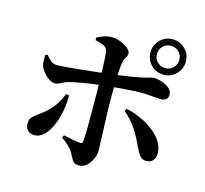

<svg xmlns="http://www.w3.org/2000/svg" viewBox="-122 -975 1244 1165"><g transform="rotate(15 500.0 -392.5)"><path d="M823.4 -613.1Q777.2 -613.1 744.7 -645.7Q712.1 -678.3 712.1 -724.5Q712.1 -770.7 744.7 -803.1Q777.2 -835.6 823.4 -835.6Q869.6 -835.6 902.1 -803.1Q934.5 -770.7 934.5 -724.5Q934.5 -678.3 902.1 -645.7Q869.6 -613.1 823.4 -613.1ZM471.1 51.5Q449.9 51.5 440.2 44.7Q430.4 38 423.7 24.3Q417 10.5 404.6 -11.2Q394.7 -28.8 374.6 -48.5Q354.5 -68.1 328.5 -85.2L335.9 -101.6Q367.4 -94.8 394.5 -89.4Q421.6 -84.1 440.6 -82.7Q448.8 -82.2 453.4 -84.9Q457.9 -87.6 458.9 -97.6Q460.6 -117.5 461.3 -151.7Q461.9 -185.9 462 -226.9Q462.2 -267.9 461.8 -308.2Q461.5 -348.6 461.5 -380.6Q461.5 -402.3 460.7 -434.6Q460 -466.9 459.1 -503.6Q458.3 -540.4 457 -574.3Q455.8 -608.2 453.8 -633.2Q451.9 -658.2 448.7 -666.4Q442.6 -684.8 423.1 -693Q403.7 -701.2 372.3 -708.9L371.3 -725.6Q389.1 -734.9 414 -743.6Q439 -752.2 463.7 -752.2Q489.3 -752 517.6 -741.1Q546 -730.3 565.8 -713.9Q585.6 -697.5 585.6 -681.7Q585.6 -670.1 580.8 -661.9Q576 -653.8 571 -645.6Q566 -637.4 563.6 -623.1Q559.7 -601 557.3 -570.9Q555 -540.7 554.1 -506.9Q553.3 -473.1 553.1 -440.1Q553 -407 553 -380Q553 -349.4 554.1 -311.9Q555.2 -274.4 556.8 -236.3Q558.4 -198.2 559.6 -163.5Q560.8 -128.9 561.9 -103.3Q563 -77.7 563 -65.6Q563 -40 550.7 -12.8Q538.4 14.4 518 32.9Q497.5 51.5 471.1 51.5ZM159.6 -55.6Q135 -55.6 119.3 -71.6Q103.7 -87.7 103.7 -112.7Q103.7 -135.6 112.1 -148Q120.6 -160.5 137.6 -172.7Q154.6 -184.9 179.8 -204.8Q222 -238.6 245.7 -273.3Q269.5 -308 283.5 -346.6L303 -344Q304.3 -299.2 295.4 -248.8Q286.6 -198.5 268 -154.6Q249.5 -110.8 222.3 -83.2Q195.1 -55.6 159.6 -55.6ZM199.4 -391.4Q183.8 -391.4 165.3 -402.9Q146.8 -414.4 130.7 -433Q114.5 -451.6 105.8 -472.1Q100.3 -486 99.6 -507.4Q98.9 -528.8 99.6 -542.8L113.7 -548.4Q132.3 -525 147.2 -513.3Q162.1 -501.7 184.1 -502Q200.6 -502 231.1 -504.2Q261.5 -506.5 299.1 -510.3Q336.7 -514 375 -518.2Q413.4 -522.3 445.4 -525.9Q477.5 -529.6 497 -531.6Q589 -542.6 640.4 -551.3Q691.8 -560 716.9 -566.2Q742.1 -572.3 752.9 -575.7Q763.8 -579 774.7 -579Q797.6 -579 824.6 -570.1Q851.5 -561.2 871.2 -544.7Q890.9 -528.1 890.9 -505.1Q890.9 -485.2 879.9 -475.5Q868.8 -465.8 847.2 -465.8Q818.7 -465.8 789.5 -469.2Q760.4 -472.6 716.3 -472.6Q691.9 -472.6 655.8 -470.2Q619.8 -467.8 579.1 -464.2Q538.4 -460.7 497.8 -456.7Q462.9 -453.4 424 -447.9Q385.2 -442.4 348.8 -435.9Q312.4 -429.4 283.9 -422Q265.1 -418 251.3 -410.6Q237.5 -403.3 225.4 -397.4Q213.3 -391.4 199.4 -391.4ZM858.3 -80.3Q828.1 -80.3 813.1 -103.4Q798.1 -126.6 786 -151.8Q762.9 -204.6 732.8 -251.1Q702.6 -297.6 652.2 -340.6L662.1 -355.2Q723.7 -342 779.5 -312.4Q835.3 -282.7 872.5 -241.3Q909.7 -199.9 913.6 -148.3Q915.7 -118.6 900.5 -99.4Q885.4 -80.3 858.3 -80.3ZM823.4 -654Q853.2 -654 873.4 -674.7Q893.6 -695.4 893.6 -724.5Q893.6 -754.3 873.4 -774.5Q853.2 -794.6 823.4 -794.6Q794.4 -794.6 773.7 -774.5Q753 -754.3 753 -724.5Q753 -695.4 773.7 -674.7Q794.4 -654 823.4 -654Z"/></g></svg>

Font: Noto Serif HK ExtraLight
Style: Regular
Weight: 200
Designer: Ryoko NISHIZUKA 西塚涼子 (kana & ideographs); Frank Grießhammer (Latin, Greek & Cyrillic); Wenlong ZHANG 张文龙 (bopomofo); San
Foundry: Adobe
Version: Version 2.002-H1;hotconv 1.1.0;makeotfexe 2.6.0